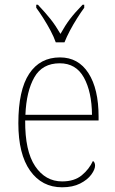

<svg xmlns="http://www.w3.org/2000/svg" viewBox="-20 -786 489 816"><path d="M244 10Q158 10 108 -60.5Q58 -131 58 -262Q58 -403 104 -472.5Q150 -542 235 -542Q313 -542 356 -475Q399 -408 399 -290V-274H87Q86 -144 129.5 -79.5Q173 -15 244 -15Q296 -15 327.5 -41Q359 -67 375 -102Q384 -96 384 -82Q384 -66 368 -44Q352 -22 320.5 -6Q289 10 244 10ZM371 -298Q370 -396 336.5 -456.5Q303 -517 234 -517Q160 -517 126 -457.5Q92 -398 88 -298ZM217 -606Q209 -629 195 -655.5Q181 -682 164.5 -708Q148 -734 134 -753V-766H141Q174 -731 195 -704.5Q216 -678 237 -642Q257 -678 277 -704.5Q297 -731 331 -766H338V-753Q324 -734 307.5 -708Q291 -682 277 -655.5Q263 -629 254 -606Z"/></svg>

Font: Noto Serif Hebrew SemiCondensed Thin
Style: Regular
Weight: 100
Width: 4
Designer: Monotype Design Team
Foundry: Monotype Imaging Inc.
Version: Version 2.004; ttfautohint (v1.8.4.7-5d5b)